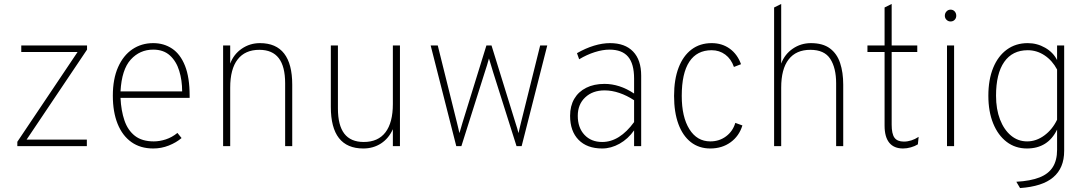

<svg xmlns="http://www.w3.org/2000/svg" viewBox="-20 -742 5527 975"><path d="M68 0V-22L374 -478H88V-511H422V-490L115 -33H421V0Z M758 12Q693 12 647.2 -20.5Q601.5 -53 577.2 -113.2Q553 -173.5 553 -256Q553 -341 579.5 -400.8Q606 -460.5 652.2 -491.8Q698.5 -523 758 -523Q812.5 -523 854.2 -495Q896 -467 919.5 -408Q943 -349 943 -256Q943 -253 943 -250.5Q943 -248 943 -245H592Q595 -180 612 -130.2Q629 -80.5 665 -52.2Q701 -24 761 -24Q790.5 -24 822 -34.2Q853.5 -44.5 881 -67L902 -41Q875 -18 837.2 -3Q799.5 12 758 12ZM592 -278H905Q905 -334 890.2 -382.2Q875.5 -430.5 843 -460.2Q810.5 -490 758 -490Q690 -490 644 -439.5Q598 -389 592 -278Z M1113 0V-511H1149V-419Q1166.5 -466.5 1207.8 -494.8Q1249 -523 1300 -523Q1382 -523 1423 -470Q1464 -417 1464 -312V0H1428V-319Q1428 -404.5 1395.5 -446.8Q1363 -489 1297 -489Q1224.5 -489 1186.8 -440.2Q1149 -391.5 1149 -297V0Z M1825 12Q1742.5 12 1701.2 -40.8Q1660 -93.5 1660 -199V-511H1696V-191Q1696 -105.5 1728.5 -63.2Q1761 -21 1827 -21Q1900 -21 1937.5 -70.2Q1975 -119.5 1975 -214V-511H2011V0H1975V-86Q1954 -39 1914.8 -13.5Q1875.5 12 1825 12Z M2297 0 2167 -511H2203L2301 -117Q2304 -105 2307 -92.2Q2310 -79.5 2313 -66Q2317 -79.5 2320.8 -92.2Q2324.5 -105 2328 -117L2450 -511H2476L2598 -117Q2602 -105 2605.8 -92.2Q2609.5 -79.5 2613 -66Q2616 -79.5 2619 -92.2Q2622 -105 2625 -117L2723 -511H2759L2629 0H2603L2484 -376Q2479 -392.5 2473.8 -409.8Q2468.5 -427 2463 -445Q2458 -427 2452.8 -409.8Q2447.5 -392.5 2442 -376L2323 0Z M3038 12Q2961 12 2918 -32Q2875 -76 2875 -154Q2875 -204 2896.2 -240.2Q2917.5 -276.5 2956.8 -296.2Q2996 -316 3050 -316Q3087.5 -316 3125 -304Q3162.5 -292 3200 -267V-343Q3200 -418 3169.5 -454Q3139 -490 3075 -490Q3040.5 -490 3000.2 -477.2Q2960 -464.5 2921 -441L2910 -472Q2953.5 -497 2996.2 -510Q3039 -523 3078 -523Q3154 -523 3195 -480.2Q3236 -437.5 3236 -358V0H3200V-80Q3169.5 -36.5 3126.2 -12.2Q3083 12 3038 12ZM3038 -21Q3082.5 -21 3123 -46.5Q3163.5 -72 3200 -122V-233Q3163.5 -257 3125.2 -270Q3087 -283 3050 -283Q2989.5 -283 2951.8 -247.5Q2914 -212 2914 -154Q2914 -93.5 2948 -57.2Q2982 -21 3038 -21Z M3587 12Q3529.5 12 3488.2 -20.2Q3447 -52.5 3425 -112.2Q3403 -172 3403 -255Q3403 -338.5 3426 -398.5Q3449 -458.5 3491.8 -490.8Q3534.5 -523 3594 -523Q3646.5 -523 3685.5 -495Q3724.5 -467 3743 -416L3707 -402Q3693 -442.5 3663 -464.8Q3633 -487 3594 -487Q3519 -487 3480.5 -428.5Q3442 -370 3442 -255Q3442 -148 3480.8 -86Q3519.5 -24 3587 -24Q3633 -24 3667.2 -49.8Q3701.5 -75.5 3714 -118L3750 -105Q3733.5 -51 3690 -19.5Q3646.5 12 3587 12Z M3911 0V-704L3947 -722V-419Q3964.5 -466.5 4005.8 -494.8Q4047 -523 4098 -523Q4158.5 -523 4194.5 -496.2Q4230.5 -469.5 4246.2 -422Q4262 -374.5 4262 -312V0H4226V-319Q4226 -397 4196.2 -443Q4166.5 -489 4095 -489Q4022.5 -489 3984.8 -440.2Q3947 -391.5 3947 -297V0Z M4566 12Q4519.5 12 4495.8 -17.2Q4472 -46.5 4472 -104V-478H4385V-511H4472V-704L4508 -722V-511H4638V-478H4508V-109Q4508 -62.5 4522.2 -42.8Q4536.5 -23 4570 -23Q4608 -23 4645 -47L4641 -9Q4626 0.5 4605.5 6.2Q4585 12 4566 12Z M4789 0V-511H4825V0ZM4807 -633Q4795 -633 4786.5 -641.5Q4778 -650 4778 -662Q4778 -675 4786.5 -684Q4795 -693 4807 -693Q4820 -693 4828 -684Q4836 -675 4836 -662Q4836 -650 4828 -641.5Q4820 -633 4807 -633Z M5160 213 5141 181Q5213 177 5258.8 159Q5304.5 141 5326.2 106.5Q5348 72 5348 19V-84Q5301.5 12 5195 12Q5136 12 5092 -21.5Q5048 -55 5023.5 -115.2Q4999 -175.5 4999 -256Q4999 -337.5 5023.5 -397.5Q5048 -457.5 5093 -490.2Q5138 -523 5199 -523Q5246.5 -523 5287.5 -499.5Q5328.5 -476 5348 -437V-511H5384V24Q5384 68 5370 101.5Q5356 135 5328.2 158.5Q5300.5 182 5258.5 195.5Q5216.5 209 5160 213ZM5196 -24Q5242 -24 5283 -54Q5324 -84 5348 -134V-389Q5323.5 -435 5284.2 -461Q5245 -487 5199 -487Q5121 -487 5079.5 -427.5Q5038 -368 5038 -256Q5038 -187.5 5058.2 -135.2Q5078.5 -83 5114 -53.5Q5149.5 -24 5196 -24Z"/></svg>

Font: Overpass Thin
Style: Regular
Weight: 250
Designer: Delve Withrington, Dave Bailey, Thomas Jockin
Foundry: Delve Fonts LLC
Version: Version 4.000